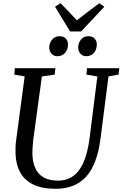

<svg xmlns="http://www.w3.org/2000/svg" viewBox="-20 -1169 765 1199"><path d="M657.5 -692 608 -306Q597 -221 573.8 -160.5Q550.5 -100 515 -62.5Q479.5 -25 432.5 -7.5Q385.5 10 328 10Q241 10 186 -17.5Q131 -45 104.8 -94.8Q78.5 -144.5 77 -211Q76.5 -229.5 77 -249.5Q77.5 -269.5 80.5 -290.5L134 -692L69 -703L73 -743H326L321.5 -703L241.5 -691.5L188 -298.5Q185 -272 183.5 -248.8Q182 -225.5 182.5 -205.5Q183.5 -157 200 -119.8Q216.5 -82.5 251.2 -61.8Q286 -41 342.5 -41Q397.5 -41 437.5 -70Q477.5 -99 502.8 -158Q528 -217 539.5 -307L588 -691.5L519.5 -703L523.5 -743H725L720.5 -703ZM337.5 -818Q316 -818 301.8 -833.8Q287.5 -849.5 287.5 -873.5Q288.5 -903.5 306.8 -923.2Q325 -943 351.5 -943Q377.5 -943 391.2 -927.8Q405 -912.5 404.5 -890Q404 -858.5 385.8 -838.2Q367.5 -818 337.5 -818ZM518 -818Q496.5 -818 482.2 -833.8Q468 -849.5 468 -873.5Q469 -903.5 486.8 -923.2Q504.5 -943 532 -943Q557.5 -943 571.2 -927.8Q585 -912.5 584.5 -890Q584 -858.5 566 -838.2Q548 -818 518 -818ZM417.5 -972.5 323.5 -1127.5 358.5 -1149Q384 -1122.5 409.5 -1095.8Q435 -1069 460 -1042Q494 -1069 529.2 -1095.5Q564.5 -1122 600 -1149L631.5 -1127L486.5 -972.5Z"/></svg>

Font: Merriweather 36pt
Style: Italic
Weight: 400
Italic angle: -7.8°
Version: Version 2.101